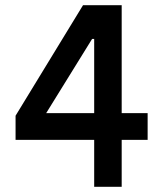

<svg xmlns="http://www.w3.org/2000/svg" viewBox="-20 -720 629 740"><path d="M549 -181H449V0H343V-181H40V-274L300 -700H449V-284H549ZM343 -284V-570H335L158 -284Z"/></svg>

Font: Kulim Park SemiBold
Style: Regular
Weight: 600
Designer: Noponies / Dale Sattler
Foundry: Noponies
Version: Version 1.000; ttfautohint (v1.8.3)